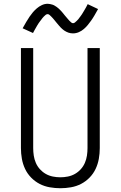

<svg xmlns="http://www.w3.org/2000/svg" viewBox="-20 -990 640 1018"><path d="M300 8Q272 8 243.5 3Q215 -2 190 -15Q165 -28 145 -48.5Q125 -69 113 -94.5Q101 -120 96 -148Q91 -176 91 -205V-735H156V-205Q156 -185 159 -165Q162 -145 170 -126.5Q178 -108 191.5 -93Q205 -78 222.5 -68Q240 -58 260 -54Q280 -50 300 -50Q320 -50 340 -54Q360 -58 377.5 -68Q395 -78 408.5 -93Q422 -108 430 -126.5Q438 -145 441 -165Q444 -185 444 -205V-735H509V-205Q509 -176 504 -148Q499 -120 487 -94.5Q475 -69 455 -48.5Q435 -28 410 -15Q385 -2 356.5 3Q328 8 300 8ZM367 -813Q361 -813 354.5 -814Q348 -815 342.5 -817Q337 -819 331 -822Q325 -825 320 -828.5Q315 -832 310.5 -836Q306 -840 301.5 -844.5Q297 -849 293 -854Q289 -859 285 -863.5Q281 -868 277 -873Q273 -878 268.5 -883.5Q264 -889 260 -893.5Q256 -898 252 -902Q248 -906 243 -910.5Q238 -915 233 -915Q227 -915 222.5 -911.5Q218 -908 212.5 -902.5Q207 -897 204.5 -893.5Q202 -890 199 -886Q196 -882 192.5 -877.5Q189 -873 185.5 -868Q182 -863 178.5 -857Q175 -851 171 -844Q167 -837 163 -830Q159 -823 155 -815L100 -840Q110 -858 119 -873.5Q128 -889 137 -902Q146 -915 154.5 -925Q163 -935 175 -945.5Q187 -956 202 -963Q217 -970 233 -970Q239 -970 245.5 -968.5Q252 -967 257.5 -965.5Q263 -964 269 -960.5Q275 -957 280 -953.5Q285 -950 289.5 -946Q294 -942 298.5 -937.5Q303 -933 307 -928.5Q311 -924 315 -919Q319 -914 323 -909Q327 -904 331.5 -899Q336 -894 340 -889Q344 -884 348 -880Q352 -876 357 -871.5Q362 -867 367 -867Q373 -867 377.5 -871Q382 -875 387.5 -880Q393 -885 395.5 -888.5Q398 -892 401 -896Q404 -900 407.5 -904.5Q411 -909 414.5 -914.5Q418 -920 421.5 -926Q425 -932 429 -938.5Q433 -945 437 -952.5Q441 -960 445 -968L500 -942Q490 -924 481 -908.5Q472 -893 463 -880.5Q454 -868 445.5 -857.5Q437 -847 425 -836.5Q413 -826 398 -819.5Q383 -813 367 -813Z"/></svg>

Font: Iosevka Light Extended
Style: Regular
Weight: 300
Width: 7
Monospace: yes
Designer: Belleve Invis
Foundry: Belleve Invis
Version: Version 32.5.0; ttfautohint (v1.8.4)